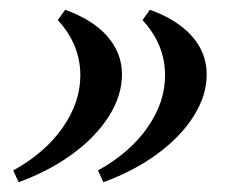

<svg xmlns="http://www.w3.org/2000/svg" viewBox="-20 -418 483 392"><path d="M286 -398Q342 -378 372 -344Q402 -310 402 -266Q402 -223 375.5 -181Q349 -139 301.5 -104Q254 -69 191 -46L180 -70Q245 -106 281 -157.5Q317 -209 317 -264Q317 -327 271 -377ZM113 -398Q169 -378 199 -344Q229 -310 229 -266Q229 -223 202.5 -181Q176 -139 128.5 -104Q81 -69 18 -46L7 -70Q72 -106 108 -157.5Q144 -209 144 -264Q144 -327 98 -377Z"/></svg>

Font: Baskervville SemiBold
Style: Italic
Weight: 600
Italic angle: -18°
Version: Version 1.100